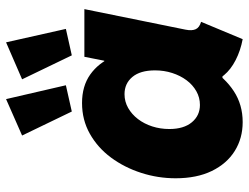

<svg xmlns="http://www.w3.org/2000/svg" viewBox="-116 -716 840 649"><g transform="rotate(-90 304.5 -392.0)"><path d="M215.8 7.8Q161.1 7.8 118.2 -19Q75.2 -45.9 50.5 -96.7Q25.9 -147.5 25.9 -218.8Q25.9 -278.8 44.2 -335.4Q62.5 -392.1 95.9 -437.3Q129.4 -482.4 176.3 -508.8Q223.1 -535.2 280.3 -535.2Q337.4 -535.2 376.5 -507.6Q415.5 -480 436.5 -431.6L332 -460H493.2L411.1 -398.4L436.5 -527.3H597.7L528.3 -185.5Q523.9 -163.6 529.8 -150.9Q535.6 -138.2 554.7 -132.8L496.1 7.8Q457.5 0.5 425.5 -15.9Q393.6 -32.2 374.5 -55.2Q355.5 -78.1 356.4 -104.5L443.4 -60.5H283.2L398.4 -104.5Q365.7 -51.8 320.1 -22Q274.4 7.8 215.8 7.8ZM273.9 -136.7Q298.8 -136.7 320.3 -148.9Q341.8 -161.1 357.4 -182.1Q373 -203.1 381.8 -230.5Q390.6 -257.8 390.6 -288.6Q390.6 -338.4 368.4 -365Q346.2 -391.6 310.1 -391.6Q285.2 -391.6 263.7 -379.4Q242.2 -367.2 226.1 -346.2Q210 -325.2 201.2 -297.9Q192.4 -270.5 192.4 -240.2Q192.4 -191.4 215.1 -164.1Q237.8 -136.7 273.9 -136.7ZM251.5 -569.8 170.4 -737.8 293.5 -792 340.3 -589.8ZM441.4 -569.8 360.4 -737.8 485.4 -792 530.8 -589.8Z"/></g></svg>

Font: Reddit Sans Black
Style: Italic
Weight: 900
Italic angle: -11.25°
Designer: Stephen Hutchings
Version: Version 1.013